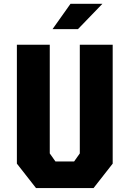

<svg xmlns="http://www.w3.org/2000/svg" viewBox="-20 -958 660 978"><path d="M163.5 0H456.5L554 -124.5V-730H386.5V-176.5L357.5 -135.5H262.5L233.5 -176.5V-730H66V-124.5ZM247.5 -809.5 339 -938.5H501.5L377 -809.5Z"/></svg>

Font: Monaspace Krypton ExtraBold
Style: Regular
Weight: 800
Designer: Riley Cran & the Lettermatic Team
Foundry: Lettermatic
Version: Version 1.101 (Monaspace Krypton)